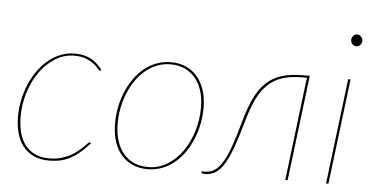

<svg xmlns="http://www.w3.org/2000/svg" viewBox="-49 -792 1733 889"><g transform="rotate(5 817.0 -347.0)"><path d="M393.5 -91Q366 -60.5 342.2 -41.5Q318.5 -22.5 296 -12Q273.5 -1.5 251.5 2.2Q229.5 6 205.5 6Q163.5 6 133.2 -8.8Q103 -23.5 83.5 -49Q64 -74.5 54.8 -109.5Q45.5 -144.5 45.5 -185Q45.5 -223.5 53.5 -262Q61.5 -300.5 76.2 -335.2Q91 -370 112 -399.8Q133 -429.5 159.2 -451.2Q185.5 -473 216.5 -485.5Q247.5 -498 282.5 -498Q306.5 -498 325.8 -493.2Q345 -488.5 360.5 -479.8Q376 -471 388.5 -459Q401 -447 411.5 -433L409.5 -431Q407.5 -429 404.5 -429Q401 -429 394 -438.2Q387 -447.5 373 -458.5Q359 -469.5 337 -478.8Q315 -488 281.5 -488Q233 -488 192 -462Q151 -436 121 -393.5Q91 -351 74.2 -296.5Q57.5 -242 57.5 -185Q57.5 -147 65.8 -114Q74 -81 92 -56.5Q110 -32 138 -18Q166 -4 205.5 -4Q235.5 -4 259.8 -10.8Q284 -17.5 302.8 -27.5Q321.5 -37.5 335.5 -49Q349.5 -60.5 359.8 -70.5Q370 -80.5 376.5 -87.2Q383 -94 387.5 -94Q390.5 -94 392.5 -92L393.5 -91Z M665 -4Q714.5 -4 755.2 -29.2Q796 -54.5 825 -96Q854 -137.5 870 -190.5Q886 -243.5 886 -299Q886 -343 875 -377.8Q864 -412.5 843.5 -436.8Q823 -461 794 -474Q765 -487 729 -487Q696 -487 666.8 -475.8Q637.5 -464.5 613 -444.2Q588.5 -424 569 -396.2Q549.5 -368.5 536 -335.8Q522.5 -303 515.2 -266.8Q508 -230.5 508 -193Q508 -149 519 -114Q530 -79 550.2 -54.5Q570.5 -30 599.5 -17Q628.5 -4 665 -4ZM664 6Q625 6 593.8 -8Q562.5 -22 540.8 -47.8Q519 -73.5 507.5 -110.2Q496 -147 496 -193Q496 -231.5 503.5 -269Q511 -306.5 525.2 -340.2Q539.5 -374 559.8 -402.8Q580 -431.5 606 -452.5Q632 -473.5 663.2 -485.2Q694.5 -497 730 -497Q769 -497 800 -483Q831 -469 852.8 -443.2Q874.5 -417.5 886.2 -381Q898 -344.5 898 -299Q898 -261 890.5 -223.5Q883 -186 868.8 -152Q854.5 -118 834.2 -89Q814 -60 788 -39Q762 -18 730.8 -6Q699.5 6 664 6Z M1082 -254Q1100 -318.5 1121.8 -363.5Q1143.5 -408.5 1173.8 -436.5Q1204 -464.5 1245 -477.2Q1286 -490 1342.5 -490H1375L1315 0H1304L1362.5 -480H1341.5Q1287.5 -480 1248.8 -467.5Q1210 -455 1181.2 -427.8Q1152.5 -400.5 1132 -357.5Q1111.5 -314.5 1094.5 -253.5Q1074 -181 1056.2 -131.5Q1038.5 -82 1019.8 -51.8Q1001 -21.5 979.5 -8.2Q958 5 930.5 5Q913 5 914 -1L914.5 -6H931.5Q957 -6 977 -20.2Q997 -34.5 1014.2 -64.5Q1031.5 -94.5 1047.8 -141.5Q1064 -188.5 1082 -254Z M1564.5 -490 1504.5 0H1493.5L1553.5 -490ZM1603.5 -672Q1603.5 -661.5 1595.5 -653.2Q1587.5 -645 1577.5 -645Q1567 -645 1559.2 -653.2Q1551.5 -661.5 1551.5 -672Q1551.5 -683.5 1559.2 -691.8Q1567 -700 1577.5 -700Q1587.5 -700 1595.5 -691.8Q1603.5 -683.5 1603.5 -672Z"/></g></svg>

Font: Lato Hairline
Style: Italic
Weight: 100
Italic angle: -7°
Designer: Lukasz Dziedzic
Foundry: tyPoland Lukasz Dziedzic
Version: Version 2.007; 2014-02-27